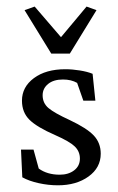

<svg xmlns="http://www.w3.org/2000/svg" viewBox="-20 -550 354 576"><path d="M153.8 5.9Q125 5.9 96.2 -0.5Q67.4 -6.8 46.9 -18.1L43 -101.1H80.6L96.2 -44.4Q121.6 -25.9 159.2 -25.9Q185.5 -25.9 202.6 -39.1Q219.7 -52.2 219.7 -74.2Q219.7 -95.7 204.3 -110.6Q189 -125.5 146 -144.5Q90.8 -168.5 68.4 -190.7Q45.9 -212.9 45.9 -248Q45.9 -289.1 81.8 -315.7Q117.7 -342.3 175.8 -342.3Q197.3 -342.3 219.7 -338.6Q242.2 -335 257.8 -328.6L266.1 -248H230L211.4 -301.3Q193.8 -311.5 168.9 -311.5Q140.6 -311.5 124.3 -298.1Q107.9 -284.7 107.9 -264.2Q107.9 -240.7 125.5 -225.8Q143.1 -210.9 189 -189.9Q240.7 -165.5 261.5 -143.3Q282.2 -121.1 282.2 -88.9Q282.2 -46.9 245.6 -20.5Q209 5.9 153.8 5.9ZM269.5 -519.5 189.5 -389.2H133.8L53.7 -519.5L84 -530.3L186.5 -411.1H140.1L239.7 -530.3Z"/></svg>

Font: Lateef Light
Style: Regular
Weight: 300
Designer: SIL International
Foundry: SIL International
Version: Version 4.200